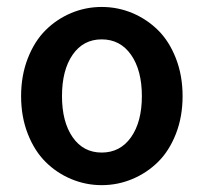

<svg xmlns="http://www.w3.org/2000/svg" viewBox="-20 -523 589 555"><path d="M273.9 -502.9Q320.3 -502.9 362.3 -485.4Q404.3 -467.8 436.8 -435.8Q469.2 -403.8 488.5 -354.2Q507.8 -304.7 507.8 -245.1Q507.8 -185.5 488.5 -136.2Q469.2 -86.9 436.8 -54.9Q404.3 -22.9 362.3 -5.4Q320.3 12.2 273.9 12.2Q228 12.2 186 -5.4Q144 -22.9 111.8 -54.9Q79.6 -86.9 60.3 -136.2Q41 -185.5 41 -245.1Q41 -304.7 60.3 -354.2Q79.6 -403.8 111.8 -435.8Q144 -467.8 186 -485.4Q228 -502.9 273.9 -502.9ZM159.2 -245.1Q159.2 -170.9 189.9 -126.5Q220.7 -82 273.9 -82Q327.6 -82 358.9 -126.5Q390.1 -170.9 390.1 -245.1Q390.1 -319.8 358.9 -364.5Q327.6 -409.2 273.9 -409.2Q220.7 -409.2 189.9 -364.7Q159.2 -320.3 159.2 -245.1Z"/></svg>

Font: Source Sans Pro Semibold
Style: Regular
Weight: 600
Designer: Paul D. Hunt
Foundry: Adobe Systems Incorporated
Version: Version 2.020;PS 2.0;hotconv 1.0.86;makeotf.lib2.5.63406